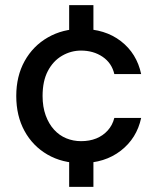

<svg xmlns="http://www.w3.org/2000/svg" viewBox="-20 -620 609 744"><path d="M248 104V-49H342V104ZM248 -447V-600H342V-447ZM295 12Q221 12 164 -21Q107 -54 75 -112.5Q43 -171 43 -248Q43 -325 75.5 -383.5Q108 -442 165.5 -475Q223 -508 295 -508Q387 -508 448.5 -460.5Q510 -413 527 -333H423Q413 -376 377.5 -400Q342 -424 294 -424Q255 -424 220.5 -404Q186 -384 165.5 -345Q145 -306 145 -248Q145 -206 157 -173Q169 -140 189.5 -117.5Q210 -95 237 -84Q264 -73 294 -73Q327 -73 353 -83.5Q379 -94 397.5 -114.5Q416 -135 423 -163H527Q510 -84 448 -36Q386 12 295 12Z"/></svg>

Font: DM Sans 28pt Medium
Style: Regular
Weight: 500
Version: Version 4.004;gftools[0.9.30]